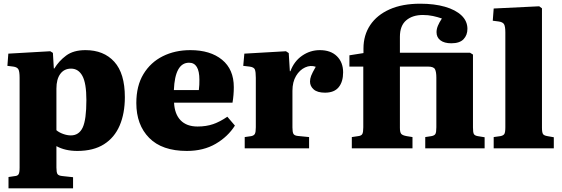

<svg xmlns="http://www.w3.org/2000/svg" viewBox="-20 -802 3036 1038"><path d="M26 216V155L60 150Q75 149 80.5 140Q86 131 86 104V-381Q86 -415 79.5 -427Q73 -439 52 -442L20 -446L25 -512L252 -525L266 -516L271 -432H274Q298 -472 337.5 -501.5Q377 -531 442 -531Q541 -531 598 -468Q655 -405 655 -277Q655 -189 627 -123.5Q599 -58 542 -22Q485 14 398 14Q332 14 285 -12V104Q285 129 290.5 138.5Q296 148 319 150L375 156V216ZM363 -70Q407 -70 427 -112.5Q447 -155 447 -261Q447 -352 425.5 -391.5Q404 -431 364 -431Q327 -431 306 -402.5Q285 -374 285 -323V-98Q299 -86 321 -78Q343 -70 363 -70Z M990 14Q856 14 786.5 -56.5Q717 -127 717 -245Q717 -338 755.5 -401.5Q794 -465 860 -498Q926 -531 1009 -531Q1117 -531 1180.5 -479Q1244 -427 1244 -331Q1244 -288 1237 -247H921Q924 -185 956.5 -151.5Q989 -118 1048 -118Q1095 -118 1132.5 -131Q1170 -144 1209 -171L1250 -123Q1212 -63 1146 -24.5Q1080 14 990 14ZM920 -315H1055Q1057 -330 1057.5 -343.5Q1058 -357 1058 -371Q1058 -463 1002 -463Q926 -463 920 -315Z M1303 0V-61L1338 -66Q1353 -69 1358 -78.5Q1363 -88 1363 -114V-381Q1363 -413 1358 -426Q1353 -439 1329 -442L1295 -446L1301 -512L1526 -525L1541 -515L1547 -417H1550Q1570 -471 1613.5 -501Q1657 -531 1709 -531Q1768 -531 1801.5 -498Q1835 -465 1835 -411Q1835 -360 1811 -330.5Q1787 -301 1737 -301Q1696 -301 1676 -318.5Q1656 -336 1656 -361Q1656 -376 1662 -392Q1668 -408 1687 -441Q1659 -451 1629.5 -437.5Q1600 -424 1580.5 -391.5Q1561 -359 1561 -311V-113Q1561 -89 1566 -79Q1571 -69 1590 -67L1651 -61V0Z M1882 0V-61L1916 -66Q1934 -68 1939 -78Q1944 -88 1944 -114V-442H1869V-503L1945 -515V-540Q1945 -612 1981.5 -666.5Q2018 -721 2086.5 -751.5Q2155 -782 2252 -782Q2328 -782 2385.5 -765.5Q2443 -749 2475 -718.5Q2507 -688 2507 -646Q2507 -612 2486 -590Q2465 -568 2420 -568Q2382 -568 2361 -584Q2340 -600 2340 -628Q2340 -645 2347.5 -663Q2355 -681 2369 -702Q2346 -710 2320.5 -715.5Q2295 -721 2266 -721Q2210 -721 2176 -692Q2142 -663 2142 -603V-517H2521L2537 -507V-113Q2537 -87 2541.5 -78Q2546 -69 2563 -66L2600 -60V0H2279V-61L2312 -66Q2329 -69 2334 -78Q2339 -87 2339 -114V-382Q2339 -414 2331.5 -428Q2324 -442 2294 -442H2142V-111Q2142 -87 2149 -78.5Q2156 -70 2179 -66L2210 -61V0Z M2649 0V-61L2685 -66Q2701 -69 2706.5 -77.5Q2712 -86 2712 -114V-626Q2712 -659 2705 -671Q2698 -683 2675 -686L2644 -690L2649 -756L2895 -768L2910 -757V-112Q2910 -86 2915.5 -77.5Q2921 -69 2940 -66L2974 -60V0Z"/></svg>

Font: Literata 36pt ExtraBold
Style: Regular
Weight: 800
Designer: Latin by Veronika Burian and Jose Scaglione. Greek by Irene Vlachou. Cyrillic by Vera Evstafieva.
Foundry: TypeTogether
Version: Version 3.002